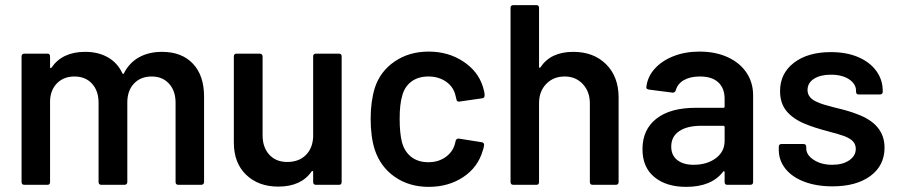

<svg xmlns="http://www.w3.org/2000/svg" viewBox="-20 -720 3504 748"><path d="M64 -11V-500Q64 -511 75 -511H165Q175 -511 175 -500V-458Q175 -455 177 -454.5Q179 -454 181 -457Q223 -518 312 -518Q363 -518 400.5 -496.5Q438 -475 457 -434Q460 -429 463 -435Q484 -476 522 -497Q560 -518 611 -518Q688 -518 731.5 -472Q775 -426 775 -344V-11Q775 -6 772 -3Q769 0 764 0H675Q664 0 664 -11V-320Q664 -366 638.5 -394Q613 -422 571 -422Q528 -422 502 -394.5Q476 -367 476 -321V-11Q476 -6 473 -3Q470 0 465 0H375Q364 0 364 -11V-320Q364 -366 338.5 -394Q313 -422 270 -422Q229 -422 203 -396.5Q177 -371 175 -328V-11Q175 0 165 0H75Q64 0 64 -11Z M891 -165V-500Q891 -511 902 -511H992Q997 -511 1000 -508Q1003 -505 1003 -500V-193Q1003 -146 1029 -117.5Q1055 -89 1099 -89Q1144 -89 1171 -115.5Q1198 -142 1200 -187V-500Q1200 -511 1211 -511H1301Q1311 -511 1311 -500V-11Q1311 0 1301 0H1211Q1200 0 1200 -11V-50Q1200 -53 1197.5 -54Q1195 -55 1194 -52Q1153 7 1064 7Q987 7 939 -39Q891 -85 891 -165Z M1440 -137Q1424 -187 1424 -258Q1424 -324 1440 -377Q1461 -442 1517.5 -480.5Q1574 -519 1650 -519Q1726 -519 1784 -481Q1842 -443 1861 -383Q1868 -362 1868 -349V-348Q1868 -338 1858 -337L1768 -324Q1759 -324 1758 -334L1755 -346Q1748 -380 1719 -401Q1690 -422 1649 -422Q1609 -422 1582.5 -402Q1556 -382 1547 -347Q1537 -314 1537 -257Q1537 -201 1546 -166Q1556 -129 1582.5 -108.5Q1609 -88 1649 -88Q1688 -88 1716.5 -108.5Q1745 -129 1753 -162L1755 -171Q1758 -181 1768 -180L1856 -166Q1866 -165 1866 -155Q1864 -141 1861 -134Q1842 -68 1784.5 -30Q1727 8 1650 8Q1574 8 1518 -31Q1462 -70 1440 -137Z M1969 -11V-689Q1969 -700 1980 -700H2070Q2080 -700 2080 -689V-459Q2080 -457 2082 -456Q2084 -455 2085 -457Q2125 -518 2213 -518Q2293 -518 2341.5 -469.5Q2390 -421 2390 -340V-11Q2390 0 2379 0H2289Q2278 0 2278 -11V-317Q2278 -363 2250.5 -392.5Q2223 -422 2180 -422Q2136 -422 2108 -393Q2080 -364 2080 -318V-11Q2080 0 2070 0H1980Q1969 0 1969 -11Z M2483 -139Q2483 -215 2537 -257.5Q2591 -300 2690 -300H2798Q2803 -300 2803 -305V-335Q2803 -376 2778.5 -399Q2754 -422 2707 -422Q2669 -422 2644.5 -408Q2620 -394 2613 -369Q2610 -359 2601 -359L2508 -371Q2496 -374 2498 -380Q2502 -420 2530 -451.5Q2558 -483 2603.5 -501Q2649 -519 2705 -519Q2768 -519 2815.5 -497Q2863 -475 2888.5 -436.5Q2914 -398 2914 -349V-11Q2914 0 2903 0H2813Q2803 0 2803 -11V-49Q2803 -52 2801 -53Q2799 -54 2797 -51Q2752 8 2653 8Q2576 8 2529.5 -30Q2483 -68 2483 -139ZM2682 -78Q2734 -78 2768.5 -103.5Q2803 -129 2803 -171V-225Q2803 -230 2798 -230H2712Q2657 -230 2626 -209Q2595 -188 2595 -149Q2595 -115 2618.5 -96.5Q2642 -78 2682 -78Z M3014 -137V-148Q3014 -159 3025 -159H3110Q3121 -159 3121 -148V-142Q3121 -116 3150.5 -97Q3180 -78 3222 -78Q3263 -78 3288.5 -95.5Q3314 -113 3314 -140Q3314 -161 3298 -174Q3285 -184 3267 -190.5Q3249 -197 3211 -207Q3150 -223 3115 -238Q3069 -257 3044 -287.5Q3019 -318 3019 -365Q3019 -434 3073 -475.5Q3127 -517 3217 -517Q3278 -517 3323.5 -497.5Q3369 -478 3394 -443.5Q3419 -409 3419 -366V-363Q3419 -352 3408 -352H3325Q3315 -352 3315 -363V-366Q3315 -393 3288 -411Q3261 -429 3217 -429Q3176 -429 3151 -413Q3126 -397 3126 -369Q3126 -337 3167 -321Q3184 -313 3232 -301Q3288 -288 3320 -275Q3426 -236 3426 -145Q3426 -75 3371 -34.5Q3316 6 3223 6Q3161 6 3113.5 -12Q3066 -30 3040 -62.5Q3014 -95 3014 -137Z"/></svg>

Font: Barlow GEO Semi Bold
Style: Regular
Weight: 600
Designer: Jeremy Tribby
Foundry: Tribby Type
Version: Version 1.408